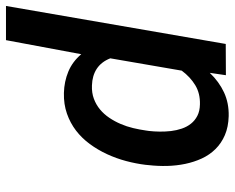

<svg xmlns="http://www.w3.org/2000/svg" viewBox="-103 -487 781 639"><g transform="rotate(90 287.5 -167.5)"><path d="M516.6 -261.7Q512.7 -229.5 503.9 -196.5Q495.1 -163.6 481 -133.1Q466.8 -102.5 447.3 -75.9Q427.7 -49.3 402.6 -30Q377.4 -10.7 346.2 0.2Q314.9 11.2 277.3 10.3Q239.3 9.3 206.3 -4.4Q173.3 -18.1 148.4 -47.4L101.6 203.1H-12.2L114.3 -528.3L218.3 -528.8L210.4 -475.1Q239.7 -505.9 275.4 -522.5Q311 -539.1 354.5 -538.1Q390.6 -537.1 417.7 -525.4Q444.8 -513.7 464.1 -494.1Q483.4 -474.6 495.4 -448.7Q507.3 -422.9 513.4 -393.6Q519.5 -364.3 520.3 -333.3Q521 -302.2 517.6 -272.5ZM403.8 -272.5Q405.8 -289.6 406 -308.6Q406.2 -327.6 404.1 -346.2Q401.9 -364.7 396 -382.1Q390.1 -399.4 379.6 -412.6Q369.1 -425.8 353.5 -433.8Q337.9 -441.9 315.4 -442.4Q278.8 -443.4 251.5 -426.8Q224.1 -410.2 203.1 -381.8L162.1 -144Q173.8 -114.3 196.8 -99.1Q219.7 -84 252.4 -83Q276.9 -82 296.6 -89.4Q316.4 -96.7 332.3 -109.9Q348.1 -123 360.1 -140.9Q372.1 -158.7 380.6 -178.7Q389.2 -198.7 394.3 -220.2Q399.4 -241.7 402.3 -262.2Z"/></g></svg>

Font: Roboto Mono Medium
Style: Italic
Weight: 500
Designer: Google
Version: Version 2.000985; 2015; ttfautohint (v1.3)